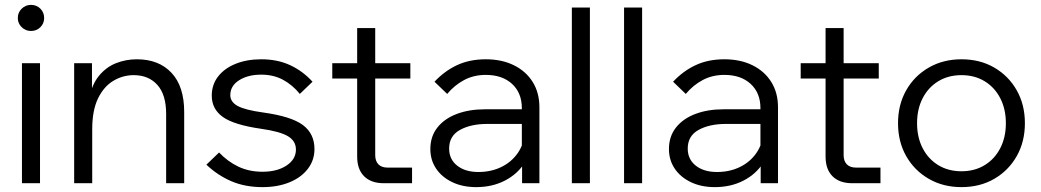

<svg xmlns="http://www.w3.org/2000/svg" viewBox="-20 -751 4268 787"><path d="M144 0H70V-492H144ZM107 -624Q85 -624 69 -639.5Q53 -655 53 -677Q53 -700 69 -715.5Q85 -731 107 -731Q130 -731 145.5 -715.5Q161 -700 161 -677Q161 -655 145.5 -639.5Q130 -624 107 -624Z M735 0H661V-284Q661 -363 625 -403Q589 -443 528 -443Q484 -443 445 -420Q406 -397 382 -348Q358 -299 358 -221V0H284V-492H357V-343H344Q356 -404 385.5 -440Q415 -476 455.5 -492Q496 -508 541 -508Q631 -508 683 -452.5Q735 -397 735 -292Z M826 -76 878 -126Q913 -89 957 -68Q1001 -47 1056 -47Q1116 -47 1154.5 -72.5Q1193 -98 1193 -138Q1193 -173 1160.5 -192.5Q1128 -212 1051 -223Q939 -239 893.5 -271.5Q848 -304 848 -359Q848 -404 874 -437.5Q900 -471 946 -489.5Q992 -508 1051 -508Q1117 -508 1169 -484Q1221 -460 1261 -416L1209 -366Q1179 -403 1140 -424Q1101 -445 1051 -445Q996 -445 960 -422Q924 -399 924 -361Q924 -333 954.5 -316.5Q985 -300 1058 -290Q1174 -274 1221.5 -238.5Q1269 -203 1269 -140Q1269 -94 1241.5 -58.5Q1214 -23 1166 -3.5Q1118 16 1056 16Q984 16 927.5 -8.5Q871 -33 826 -76Z M1669 0H1553Q1501 0 1472.5 -28.5Q1444 -57 1444 -109V-636H1518V-115Q1518 -91 1531 -77.5Q1544 -64 1569 -64H1669ZM1662 -429H1342V-492H1662Z M2191 0H2120V-96L2119 -124V-308Q2119 -370 2079 -407Q2039 -444 1971 -444Q1922 -444 1882.5 -423Q1843 -402 1813 -366L1761 -416Q1802 -460 1853.5 -484Q1905 -508 1971 -508Q2037 -508 2086.5 -483.5Q2136 -459 2163.5 -415Q2191 -371 2191 -311ZM1932 16Q1876 16 1833.5 -4.5Q1791 -25 1767.5 -60Q1744 -95 1744 -140Q1744 -192 1773 -228.5Q1802 -265 1852.5 -284Q1903 -303 1967 -303H2129V-243H1977Q1910 -243 1865.5 -218.5Q1821 -194 1821 -142Q1821 -98 1854 -72Q1887 -46 1941 -46Q1993 -46 2035 -66.5Q2077 -87 2102.5 -124Q2128 -161 2131 -209L2161 -192Q2161 -132 2131.5 -85Q2102 -38 2050 -11Q1998 16 1932 16Z M2398 0H2324V-720H2398Z M2612 0H2538V-720H2612Z M3169 0H3098V-96L3097 -124V-308Q3097 -370 3057 -407Q3017 -444 2949 -444Q2900 -444 2860.5 -423Q2821 -402 2791 -366L2739 -416Q2780 -460 2831.5 -484Q2883 -508 2949 -508Q3015 -508 3064.5 -483.5Q3114 -459 3141.5 -415Q3169 -371 3169 -311ZM2910 16Q2854 16 2811.5 -4.5Q2769 -25 2745.5 -60Q2722 -95 2722 -140Q2722 -192 2751 -228.5Q2780 -265 2830.5 -284Q2881 -303 2945 -303H3107V-243H2955Q2888 -243 2843.5 -218.5Q2799 -194 2799 -142Q2799 -98 2832 -72Q2865 -46 2919 -46Q2971 -46 3013 -66.5Q3055 -87 3080.5 -124Q3106 -161 3109 -209L3139 -192Q3139 -132 3109.5 -85Q3080 -38 3028 -11Q2976 16 2910 16Z M3589 0H3473Q3421 0 3392.5 -28.5Q3364 -57 3364 -109V-636H3438V-115Q3438 -91 3451 -77.5Q3464 -64 3489 -64H3589ZM3582 -429H3262V-492H3582Z M3921 16Q3846 16 3787 -18Q3728 -52 3694.5 -111Q3661 -170 3661 -246Q3661 -322 3694.5 -381Q3728 -440 3787 -474Q3846 -508 3921 -508Q3997 -508 4055.5 -474Q4114 -440 4147.5 -381Q4181 -322 4181 -246Q4181 -170 4147.5 -111Q4114 -52 4055.5 -18Q3997 16 3921 16ZM3921 -49Q3975 -49 4016 -74Q4057 -99 4080 -143.5Q4103 -188 4103 -246Q4103 -304 4080 -348.5Q4057 -393 4016 -418Q3975 -443 3921 -443Q3867 -443 3826 -418Q3785 -393 3762 -348.5Q3739 -304 3739 -246Q3739 -188 3762 -143.5Q3785 -99 3826 -74Q3867 -49 3921 -49Z"/></svg>

Font: Wix Madefor Display
Style: Regular
Weight: 400
Designer: Dalton Maag Ltd
Foundry: Dalton Maag Ltd
Version: Version 3.100